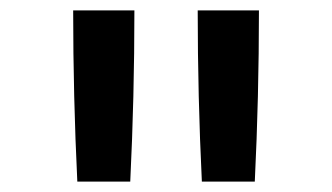

<svg xmlns="http://www.w3.org/2000/svg" viewBox="-20 -792 640 370"><path d="M369 -442Q365 -524 363 -606.5Q361 -689 361 -772H479Q479 -689 477 -606.5Q475 -524 471 -442ZM129 -442Q125 -524 123 -606.5Q121 -689 121 -772H239Q239 -689 237 -606.5Q235 -524 231 -442Z"/></svg>

Font: Iosevka Custom SmBdEx
Style: Regular
Weight: 600
Width: 7
Monospace: yes
Designer: Belleve Invis
Foundry: Belleve Invis
Version: Version 11.2.4; ttfautohint (v1.8.4)